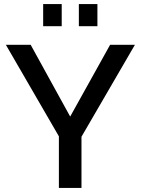

<svg xmlns="http://www.w3.org/2000/svg" viewBox="-20 -932 697 952"><path d="M286 -912H194V-802H286ZM463 -912H371V-802H463ZM272 -256V0H384V-254L649 -710H526L328 -354L132 -710H9Z"/></svg>

Font: RT Raleway SemiBold
Style: Regular
Weight: 400
Designer: Matt McInerney, Pablo Impallari, Rodrigo Fuenzalida — Edited by Milan Moffatt in April 2016
Foundry: Matt McInerney, Pablo Impallari, Rodrigo Fuenzalida — Edited by Milan Moffatt in April 2016
Version: Version 3.001